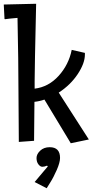

<svg xmlns="http://www.w3.org/2000/svg" viewBox="-24 -749 512 1020"><path d="M160 -318V-278Q234 -287 287.5 -346Q341 -405 357 -484L427 -468Q427 -463 427 -459Q427 -413 389 -355.5Q351 -298 288 -257L448 -8L352 12L212 -220Q187 -211 159 -208L157 -1L76 5L74 -278Q74 -414 69 -654L27 -650L3 -647L0 -648L-4 -725L168 -729Q160 -384 160 -318ZM240 33Q295 33 295 90Q295 114 277.5 154Q260 194 242 222L224 251L160 218L230 135L226 131Q212 137 201 137Q190 137 180 124Q170 111 170 90.5Q170 70 189.5 51.5Q209 33 240 33Z"/></svg>

Font: Fresca
Style: Regular
Weight: 400
Designer: Iván Moreno
Foundry: Fontstage
Version: Version 1.001